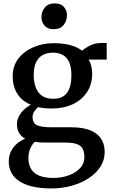

<svg xmlns="http://www.w3.org/2000/svg" viewBox="-20 -816 648 1105"><path d="M276.5 268.5Q214.5 268.5 168.2 257.8Q122 247 91.5 227Q61 207 45.8 178.2Q30.5 149.5 30.5 113Q30.5 81 43.2 55.2Q56 29.5 77.5 11Q99 -7.5 125 -17.5Q101 -31 89.2 -52Q77.5 -73 77.5 -102Q77.5 -124 88.2 -145.2Q99 -166.5 117.2 -184.2Q135.5 -202 158 -213Q105 -235 79 -277.5Q53 -320 53 -377Q53 -437 86.5 -479.8Q120 -522.5 174 -545Q228 -567.5 289 -567.5Q342.5 -567.5 383.8 -556.5Q425 -545.5 453 -524Q464.5 -536.5 494.8 -552.5Q525 -568.5 562.5 -568.5H594V-473H490Q496.5 -463 501 -450Q505.5 -437 508 -422.5Q510.5 -408 510.5 -392Q510.5 -331.5 481 -286.2Q451.5 -241 398.8 -216.2Q346 -191.5 276.5 -191.5Q255.5 -191.5 236 -193.5Q216.5 -195.5 199 -199.5Q185.5 -188 176.5 -173.5Q167.5 -159 167.5 -142Q167.5 -107.5 192.5 -95.5Q217.5 -83.5 277 -83.5H389Q455 -83.5 497.8 -66.8Q540.5 -50 561.5 -18.2Q582.5 13.5 582.5 59Q582.5 105 558 143.2Q533.5 181.5 490.8 209.5Q448 237.5 393 253Q338 268.5 276.5 268.5ZM288 208Q332.5 208 373 194Q413.5 180 439.5 153.2Q465.5 126.5 465.5 87.5Q465.5 60 456.5 41.5Q447.5 23 423.8 13.8Q400 4.5 355.5 4.5H238.5Q223 4.5 208.2 3.5Q193.5 2.5 180.5 0Q163.5 16.5 153.5 39.8Q143.5 63 143.5 94Q143.5 129 158 154.8Q172.5 180.5 204 194.2Q235.5 208 288 208ZM286 -247.5Q341.5 -247.5 366.2 -282.5Q391 -317.5 391 -382Q391 -427 379 -455.8Q367 -484.5 343 -498.8Q319 -513 284 -513Q251 -513 226.5 -499.8Q202 -486.5 188 -458.2Q174 -430 174 -385Q174 -344 185.5 -313Q197 -282 221.8 -264.8Q246.5 -247.5 286 -247.5ZM287.5 -648Q253.5 -648 236 -668.8Q218.5 -689.5 218.5 -717Q218.5 -748.5 237.8 -772.5Q257 -796.5 295.5 -796.5H296.5Q330.5 -796.5 348 -776Q365.5 -755.5 365.5 -728Q365.5 -696.5 346.2 -672.2Q327 -648 288.5 -648Z"/></svg>

Font: Merriweather 24pt SemiBold
Style: Regular
Weight: 600
Designer: Eben Sorkin
Foundry: Eben Sorkin
Version: Version 2.100